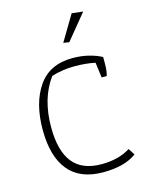

<svg xmlns="http://www.w3.org/2000/svg" viewBox="-127 -935 801 1024"><g transform="rotate(-15 273.5 -422.5)"><path d="M286 -713 370 -854 432 -847 318 -708ZM60 -293Q60 -440 122.5 -531Q185 -622 312 -622Q361 -622 402 -611.5Q443 -601 472 -585V-547Q472 -506 464 -482H436L425 -566Q375 -577 311 -577Q245 -577 184 -558Q107 -454 107 -295Q107 -164 158.5 -99.5Q210 -35 317 -35Q412 -35 476 -76L499 -40Q433 9 315 9Q187 9 123.5 -68.5Q60 -146 60 -293Z"/></g></svg>

Font: Athiti Light
Style: Regular
Weight: 300
Designer: CadsonDemak Team
Foundry: CadsonDemak
Version: Version 1.032